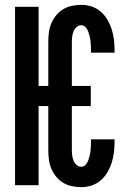

<svg xmlns="http://www.w3.org/2000/svg" viewBox="-20 -763 540 791"><path d="M315 8Q296 8 276.5 4Q257 0 240.5 -10Q224 -20 211.5 -35Q199 -50 191.5 -68Q184 -86 181.5 -105Q179 -124 179 -144V-326H139V0H42V-735H139V-409H179V-591Q179 -611 181.5 -630Q184 -649 191.5 -667Q199 -685 211.5 -700Q224 -715 240.5 -725Q257 -735 276.5 -739Q296 -743 315 -743Q337 -743 358 -736Q379 -729 395.5 -714.5Q412 -700 423 -681Q434 -662 440.5 -641Q447 -620 449.5 -598.5Q452 -577 452 -555V-546H355V-551Q355 -561 354.5 -571.5Q354 -582 353 -592.5Q352 -603 349.5 -613Q347 -623 343.5 -633Q340 -643 332.5 -651Q325 -659 315 -659Q304 -659 295.5 -651.5Q287 -644 283 -634Q279 -624 277.5 -613Q276 -602 276 -591V-409H354V-326H276V-144Q276 -133 277.5 -122Q279 -111 283 -101Q287 -91 295.5 -83.5Q304 -76 315 -76Q325 -76 332.5 -84Q340 -92 343.5 -102Q347 -112 349.5 -122Q352 -132 353 -142.5Q354 -153 354.5 -163.5Q355 -174 355 -184V-189H452V-180Q452 -158 449.5 -136.5Q447 -115 440.5 -94Q434 -73 423 -54Q412 -35 395.5 -20.5Q379 -6 358 1Q337 8 315 8Z"/></svg>

Font: Iosevka Fixed
Style: Bold
Weight: 700
Monospace: yes
Designer: Belleve Invis
Foundry: Belleve Invis
Version: Version 32.3.0